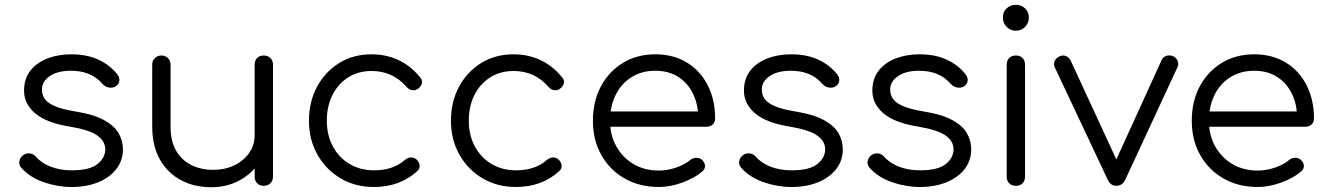

<svg xmlns="http://www.w3.org/2000/svg" viewBox="-20 -780 5576 806"><path d="M281 5Q222 5 164 -15Q106 -35 70 -75Q59 -87 61 -102Q63 -117 76 -128Q90 -138 105 -136Q120 -134 130 -123Q154 -95 193.5 -80Q233 -65 281 -65Q355 -65 388 -90.5Q421 -116 422 -152Q422 -188 388 -211.5Q354 -235 276 -248Q175 -264 128 -304Q81 -344 81 -399Q81 -450 108 -484Q135 -518 180 -535Q225 -552 279 -552Q346 -552 394.5 -529Q443 -506 473 -467Q483 -454 481 -440Q479 -426 465 -417Q453 -410 437.5 -412.5Q422 -415 411 -427Q386 -456 353 -469.5Q320 -483 277 -483Q222 -483 189 -460.5Q156 -438 156 -404Q156 -381 168.5 -364Q181 -347 211.5 -334Q242 -321 297 -312Q372 -300 415.5 -276.5Q459 -253 477.5 -221.5Q496 -190 496 -153Q496 -106 468.5 -70.5Q441 -35 392.5 -15Q344 5 281 5Z M867 6Q796 6 740 -23.5Q684 -53 651.5 -110Q619 -167 619 -249V-509Q619 -525 630 -536Q641 -547 657 -547Q674 -547 685 -536Q696 -525 696 -509V-249Q696 -187 719.5 -147Q743 -107 783.5 -87Q824 -67 875 -67Q924 -67 963.5 -86Q1003 -105 1026 -138Q1049 -171 1049 -213H1104Q1101 -150 1069.5 -100.5Q1038 -51 985 -22.5Q932 6 867 6ZM1087 0Q1070 0 1059.5 -10.5Q1049 -21 1049 -39V-509Q1049 -526 1059.5 -536.5Q1070 -547 1087 -547Q1104 -547 1115 -536.5Q1126 -526 1126 -509V-39Q1126 -21 1115 -10.5Q1104 0 1087 0Z M1550 5Q1471 5 1409.5 -31.5Q1348 -68 1312.5 -131Q1277 -194 1277 -273Q1277 -353 1311 -416Q1345 -479 1404 -515.5Q1463 -552 1540 -552Q1601 -552 1652.5 -528Q1704 -504 1743 -456Q1754 -444 1751 -430.5Q1748 -417 1734 -407Q1723 -399 1709.5 -401.5Q1696 -404 1686 -416Q1628 -482 1540 -482Q1484 -482 1441.5 -455Q1399 -428 1375.5 -381Q1352 -334 1352 -273Q1352 -213 1377 -166Q1402 -119 1447 -92Q1492 -65 1550 -65Q1589 -65 1621.5 -75.5Q1654 -86 1679 -108Q1691 -118 1704 -119Q1717 -120 1728 -111Q1740 -100 1741.5 -86Q1743 -72 1732 -62Q1659 5 1550 5Z M2146 5Q2067 5 2005.5 -31.5Q1944 -68 1908.5 -131Q1873 -194 1873 -273Q1873 -353 1907 -416Q1941 -479 2000 -515.5Q2059 -552 2136 -552Q2197 -552 2248.5 -528Q2300 -504 2339 -456Q2350 -444 2347 -430.5Q2344 -417 2330 -407Q2319 -399 2305.5 -401.5Q2292 -404 2282 -416Q2224 -482 2136 -482Q2080 -482 2037.5 -455Q1995 -428 1971.5 -381Q1948 -334 1948 -273Q1948 -213 1973 -166Q1998 -119 2043 -92Q2088 -65 2146 -65Q2185 -65 2217.5 -75.5Q2250 -86 2275 -108Q2287 -118 2300 -119Q2313 -120 2324 -111Q2336 -100 2337.5 -86Q2339 -72 2328 -62Q2255 5 2146 5Z M2746 5Q2665 5 2602.5 -30.5Q2540 -66 2504.5 -129Q2469 -192 2469 -273Q2469 -355 2502.5 -417.5Q2536 -480 2595 -516Q2654 -552 2731 -552Q2807 -552 2863.5 -517.5Q2920 -483 2951 -422Q2982 -361 2982 -283Q2982 -267 2972 -257.5Q2962 -248 2946 -248H2521V-312H2954L2911 -281Q2912 -339 2890 -385Q2868 -431 2827.5 -457Q2787 -483 2731 -483Q2674 -483 2631 -456Q2588 -429 2564.5 -381.5Q2541 -334 2541 -273Q2541 -212 2567.5 -165Q2594 -118 2640 -91Q2686 -64 2746 -64Q2782 -64 2818.5 -76.5Q2855 -89 2877 -108Q2888 -117 2902 -117.5Q2916 -118 2926 -110Q2939 -98 2939.5 -84Q2940 -70 2928 -60Q2895 -32 2844 -13.5Q2793 5 2746 5Z M3303 5Q3244 5 3186 -15Q3128 -35 3092 -75Q3081 -87 3083 -102Q3085 -117 3098 -128Q3112 -138 3127 -136Q3142 -134 3152 -123Q3176 -95 3215.5 -80Q3255 -65 3303 -65Q3377 -65 3410 -90.5Q3443 -116 3444 -152Q3444 -188 3410 -211.5Q3376 -235 3298 -248Q3197 -264 3150 -304Q3103 -344 3103 -399Q3103 -450 3130 -484Q3157 -518 3202 -535Q3247 -552 3301 -552Q3368 -552 3416.5 -529Q3465 -506 3495 -467Q3505 -454 3503 -440Q3501 -426 3487 -417Q3475 -410 3459.5 -412.5Q3444 -415 3433 -427Q3408 -456 3375 -469.5Q3342 -483 3299 -483Q3244 -483 3211 -460.5Q3178 -438 3178 -404Q3178 -381 3190.5 -364Q3203 -347 3233.5 -334Q3264 -321 3319 -312Q3394 -300 3437.5 -276.5Q3481 -253 3499.5 -221.5Q3518 -190 3518 -153Q3518 -106 3490.5 -70.5Q3463 -35 3414.5 -15Q3366 5 3303 5Z M3842 5Q3783 5 3725 -15Q3667 -35 3631 -75Q3620 -87 3622 -102Q3624 -117 3637 -128Q3651 -138 3666 -136Q3681 -134 3691 -123Q3715 -95 3754.5 -80Q3794 -65 3842 -65Q3916 -65 3949 -90.5Q3982 -116 3983 -152Q3983 -188 3949 -211.5Q3915 -235 3837 -248Q3736 -264 3689 -304Q3642 -344 3642 -399Q3642 -450 3669 -484Q3696 -518 3741 -535Q3786 -552 3840 -552Q3907 -552 3955.5 -529Q4004 -506 4034 -467Q4044 -454 4042 -440Q4040 -426 4026 -417Q4014 -410 3998.5 -412.5Q3983 -415 3972 -427Q3947 -456 3914 -469.5Q3881 -483 3838 -483Q3783 -483 3750 -460.5Q3717 -438 3717 -404Q3717 -381 3729.5 -364Q3742 -347 3772.5 -334Q3803 -321 3858 -312Q3933 -300 3976.5 -276.5Q4020 -253 4038.5 -221.5Q4057 -190 4057 -153Q4057 -106 4029.5 -70.5Q4002 -35 3953.5 -15Q3905 5 3842 5Z M4245 0Q4227 0 4216.5 -10.5Q4206 -21 4206 -39V-508Q4206 -526 4216.5 -536.5Q4227 -547 4245 -547Q4262 -547 4272.5 -536.5Q4283 -526 4283 -508V-39Q4283 -21 4272.5 -10.5Q4262 0 4245 0ZM4244 -651Q4222 -651 4206 -667Q4190 -683 4190 -706Q4190 -731 4206.5 -745.5Q4223 -760 4245 -760Q4266 -760 4282.5 -745.5Q4299 -731 4299 -706Q4299 -683 4283 -667Q4267 -651 4244 -651Z M4666 0Q4642 0 4630 -26L4408 -497Q4402 -510 4407 -523Q4412 -536 4427 -543Q4441 -550 4454 -545Q4467 -540 4474 -527L4687 -66H4646L4856 -527Q4862 -541 4876.5 -545.5Q4891 -550 4905 -544Q4919 -537 4924 -523.5Q4929 -510 4923 -498L4704 -26Q4692 0 4666 0Z M5260 5Q5179 5 5116.5 -30.5Q5054 -66 5018.5 -129Q4983 -192 4983 -273Q4983 -355 5016.5 -417.5Q5050 -480 5109 -516Q5168 -552 5245 -552Q5321 -552 5377.5 -517.5Q5434 -483 5465 -422Q5496 -361 5496 -283Q5496 -267 5486 -257.5Q5476 -248 5460 -248H5035V-312H5468L5425 -281Q5426 -339 5404 -385Q5382 -431 5341.5 -457Q5301 -483 5245 -483Q5188 -483 5145 -456Q5102 -429 5078.5 -381.5Q5055 -334 5055 -273Q5055 -212 5081.5 -165Q5108 -118 5154 -91Q5200 -64 5260 -64Q5296 -64 5332.5 -76.5Q5369 -89 5391 -108Q5402 -117 5416 -117.5Q5430 -118 5440 -110Q5453 -98 5453.5 -84Q5454 -70 5442 -60Q5409 -32 5358 -13.5Q5307 5 5260 5Z"/></svg>

Font: Comfortaa
Style: Regular
Weight: 400
Designer: Johan Aakerlund
Foundry: Johan Aakerlund
Version: Version 3.104; ttfautohint (v1.8.1.43-b0c9)